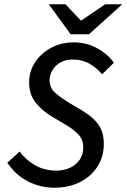

<svg xmlns="http://www.w3.org/2000/svg" viewBox="-20 -865 591 897"><path d="M233 12Q169 12 111.5 -17Q54 -46 14 -105L72 -157Q102 -116 145.5 -92Q189 -68 243 -68Q279 -68 307.5 -81.5Q336 -95 352.5 -119Q369 -143 369 -176Q369 -212 347.5 -235.5Q326 -259 289 -281L218 -323Q176 -349 146 -386.5Q116 -424 116 -480Q116 -531 143.5 -573.5Q171 -616 218.5 -641.5Q266 -667 325 -667Q383 -667 432.5 -640.5Q482 -614 512 -572L457 -518Q432 -548 398 -567.5Q364 -587 321 -587Q286 -587 262 -573Q238 -559 225 -537Q212 -515 212 -491Q212 -455 235.5 -433.5Q259 -412 296 -389L368 -346Q416 -317 440.5 -282Q465 -247 465 -192Q465 -133 435.5 -87Q406 -41 354 -14.5Q302 12 233 12ZM310 -705 208 -845H286L357 -770H361L471 -845H551L396 -705Z"/></svg>

Font: Source Sans 3 Medium
Style: Italic
Weight: 500
Italic angle: -11°
Designer: Paul D. Hunt
Foundry: Adobe
Version: Version 3.052;hotconv 1.1.0;makeotfexe 2.6.0